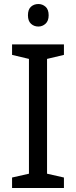

<svg xmlns="http://www.w3.org/2000/svg" viewBox="-20 -935 379 955"><path d="M298 0H40V-52L124 -71V-642L40 -662V-714H298V-662L214 -642V-71L298 -52ZM171 -915Q191 -915 206.5 -901.5Q222 -888 222 -859Q222 -831 206.5 -817Q191 -803 171 -803Q149 -803 134 -817Q119 -831 119 -859Q119 -888 134 -901.5Q149 -915 171 -915Z"/></svg>

Font: Noto Sans Syriac Eastern
Style: Regular
Weight: 400
Designer: Patrick Giasson and the Monotype Design Team
Foundry: Monotype Imaging Inc.
Version: Version 3.001; ttfautohint (v1.8.4.7-5d5b)